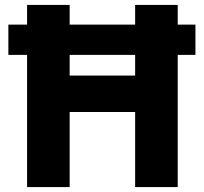

<svg xmlns="http://www.w3.org/2000/svg" viewBox="-20 -760 828 780"><path d="M263 0V-305H529V0H702V-537H774V-660H702V-740H529V-660H263V-740H90V-660H14V-537H90V0ZM263 -453V-537H529V-453Z"/></svg>

Font: Be Vietnam Pro ExtraBold
Style: Regular
Weight: 800
Designer: Lam Bao, Tony Le, Vietanh Nguyen
Foundry: Yellow Type Foundry
Version: Version 1.002